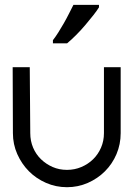

<svg xmlns="http://www.w3.org/2000/svg" viewBox="-20 -780 557 800"><path d="M413.1 -225.3V-500H482.8V-225.3Q482.8 -178.8 465.4 -137.9Q448 -97 417.4 -66.4Q386.9 -35.9 346 -17.9Q305.1 0 259.1 0Q213.1 0 172 -17.9Q130.8 -35.9 100.5 -66.4Q70.2 -97 52 -137.9Q33.8 -178.8 33.8 -225.3V-225.8L32.8 -500H104L106.1 -225.8V-225.3Q106.1 -192.9 117.9 -164.9Q129.8 -136.9 151 -116.4Q172.2 -96 199.5 -84.1Q226.8 -72.2 259.1 -72.2Q290.9 -72.2 318.9 -84.1Q347 -96 367.9 -116.4Q388.9 -136.9 401 -164.9Q413.1 -192.9 413.1 -225.3ZM200.5 -612.6Q211.6 -626.8 223.2 -645.2Q234.8 -663.6 246.2 -683.6Q257.6 -703.5 267.7 -723.7Q277.8 -743.9 285.9 -759.6H392.4V-749.5Q384.8 -736.9 369.2 -716.9Q353.5 -697 335.1 -675.3Q316.7 -653.5 296.7 -633.6Q276.8 -613.6 259.6 -599.5H200.5Z"/></svg>

Font: Myanmar KatKuu
Style: Regular
Weight: 400
Designer: Khon Soe Zaw Thu
Foundry: MPUA
Version: Version 1.00 September 13, 2016, initial release